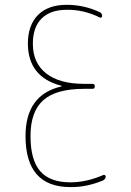

<svg xmlns="http://www.w3.org/2000/svg" viewBox="-20 -760 540 790"><path d="M232.4 -404.3Q233.4 -404.3 233.4 -406.2Q233.4 -407.2 232.4 -407.2Q95.7 -442.4 94.7 -580.1Q94.7 -656.2 136.2 -698.2Q177.7 -740.2 254.9 -740.2Q325.2 -740.2 390.6 -710Q399.4 -706.1 400.4 -694.3Q400.4 -690.4 396.5 -688Q392.6 -685.5 389.6 -688.5Q324.2 -720.7 254.9 -719.7Q187.5 -719.7 151.4 -684.1Q115.2 -648.4 115.2 -580.1Q115.2 -501 169.9 -458Q224.6 -415 326.2 -415H360.4Q370.1 -415 370.1 -404.8Q370.1 -394.5 360.4 -394.5H326.2Q210.9 -394.5 158.2 -347.7Q105.5 -300.8 105.5 -200.2Q105.5 -102.5 145 -56.2Q184.6 -9.8 269.5 -9.8Q335.9 -9.8 405.3 -40Q409.2 -41 412.1 -39.1Q415 -37.1 415 -33.2Q415 -24.4 404.3 -17.6Q335.9 10.7 269.5 9.8Q85 9.8 85 -200.2Q85 -370.1 232.4 -404.3Z"/></svg>

Font: Rounded Mgen+ 1mn thin
Style: Regular
Weight: 100
Designer: [Source Han Sans]
Ryoko NISHIZUKA  (kana & ideographs); Paul D. Hunt (Latin, Greek & Cyrillic); Wenlong ZHANG  (bopomofo
Version: Version 1.059.20150602